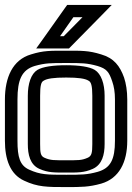

<svg xmlns="http://www.w3.org/2000/svg" viewBox="-22 -725 537 780"><path d="M495 -321C495 -355 490 -386 482 -410C465 -457 441 -489 389 -504C338 -520 309 -519 247 -519C184 -519 155 -520 104 -504C29 -482 -2 -410 -2 -321V-153C-2 -78 19 -17 76 9C131 35 170 35 247 35C308 35 339 35 389 21C462 0 495 -66 495 -153V-321ZM445 -321V-153C445 -77 427 -42 375 -27C332 -15 308 -15 247 -15C170 -15 142 -15 96 -36C59 -53 49 -86 49 -153V-321C49 -400 66 -441 119 -457C162 -469 183 -469 247 -469C310 -469 331 -469 374 -457C411 -446 421 -433 434 -394C441 -374 445 -351 445 -321ZM353 -140C353 -103 350 -91 334 -84C309 -73 295 -74 247 -74C198 -74 184 -73 159 -84C143 -91 141 -103 141 -140V-336C141 -377 145 -392 155 -397C169 -406 197 -410 247 -410C296 -410 324 -406 338 -397C348 -392 353 -377 353 -336V-140ZM403 -140V-336C403 -385 389 -425 363 -441C341 -454 300 -460 247 -460C193 -460 152 -454 130 -441C104 -425 91 -385 91 -336V-140C91 -97 100 -56 138 -39C174 -23 200 -24 247 -24C293 -24 319 -23 355 -39C393 -56 403 -97 403 -140ZM373 -705H264H251L243 -694L153 -567L125 -528H174H248H258L265 -535L390 -662L432 -705H373ZM313 -655 237 -578H222L276 -655H313Z"/></svg>

Font: Gamestation DisplayOutline
Style: Regular
Weight: 400
Designer: Jonas Hecksher
Foundry: Jonas Hecksher, Playtypeª, e-types AS
Version: Version 1.003